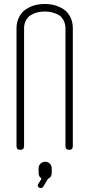

<svg xmlns="http://www.w3.org/2000/svg" viewBox="-20 -753 448 965"><path d="M240 93V117Q240 137 221 146L197 186Q193 192 184 192Q181 192 180 191Q180 191 177 191Q166 183 172 172L189 145Q174 134 174 117V93Q174 79 183.5 69.5Q193 60 207 60Q221 60 230.5 69.5Q240 79 240 93ZM311 -698Q346 -663 346 -611V-19Q346 0 328 0Q309 0 309 -19V-611Q309 -645 285 -671Q251 -695 205 -695Q158 -695 126 -671Q101 -646 101 -611V-19Q101 0 82 0Q63 0 63 -19V-611Q63 -662 99 -698Q142 -733 205 -733Q268 -733 311 -698Z"/></svg>

Font: Aaram
Style: Regular
Weight: 400
Designer: Tharique Azeez
Foundry: Tharique Azeez
Version: Version 1.7